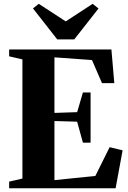

<svg xmlns="http://www.w3.org/2000/svg" viewBox="-20 -1008 688 1028"><path d="M100 -52V-690L29 -706.5V-743H576.5L592 -563H526L472.5 -686.5L271.5 -701V-403.5L393 -407.5L424 -513H465V-244H424L393 -356.5L271.5 -360V-43.5L490.5 -66L567 -220L636.5 -203L599 0H29V-35.5ZM286.5 -797 156.5 -963 187.5 -987.5 332 -893.5 476 -987.5 507.5 -962.5 377.5 -797Z"/></svg>

Font: Merriweather 96pt ExtraBold
Style: Regular
Weight: 800
Version: Version 2.100